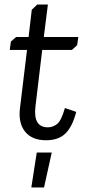

<svg xmlns="http://www.w3.org/2000/svg" viewBox="-20 -608 382 846"><path d="M28 -425 51 -445H106L120 -565L144 -588H191L173 -445H325L320 -409L297 -388H166L136 -137Q126 -47 191 -47Q213 -47 231.5 -61.5Q250 -76 266 -132L316 -115Q299 -50 268.5 -20Q238 10 183 10Q121 10 90.5 -28Q60 -66 68 -131L99 -388H23ZM208 64 174 218H118L142 64Z"/></svg>

Font: Zilla Slab
Style: Italic
Weight: 400
Italic angle: -6°
Designer: Typotheque.com
Foundry: Typotheque type foundry
Version: Version 1.1; 2017; ttfautohint (v1.6)